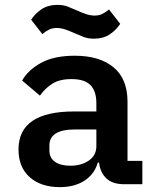

<svg xmlns="http://www.w3.org/2000/svg" viewBox="-20 -757 640 789"><path d="M490 0Q443 0 417.5 -23.5Q392 -47 387 -89H382Q368 -41 327 -14.5Q286 12 226 12Q148 12 102 -29Q56 -70 56 -143Q56 -299 285 -299H376V-333Q376 -382 352 -407Q328 -432 274 -432Q225 -432 195 -413Q165 -394 144 -364L71 -426Q95 -469 148.5 -498.5Q202 -528 287 -528Q389 -528 446.5 -480.5Q504 -433 504 -339V-96H565V0ZM269 -76Q315 -76 345.5 -97.5Q376 -119 376 -156V-225H288Q183 -225 183 -159V-139Q183 -108 206 -92Q229 -76 269 -76ZM366 -598Q342 -598 324 -605Q306 -612 288 -620Q266 -630 248 -636Q230 -642 213 -642Q196 -642 183 -636Q170 -630 154 -617L108 -676Q125 -702 151.5 -719.5Q178 -737 216 -737Q240 -737 258 -730Q276 -723 294 -715Q316 -705 334 -699Q352 -693 369 -693Q386 -693 399 -699Q412 -705 428 -718L474 -659Q457 -633 430.5 -615.5Q404 -598 366 -598Z"/></svg>

Font: IBM Plex Mono SemiBold
Style: Regular
Weight: 600
Monospace: yes
Designer: Mike Abbink, Paul van der Laan, Pieter van Rosmalen
Foundry: Bold Monday
Version: Version 2.3